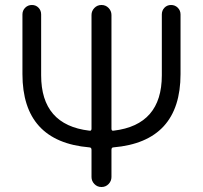

<svg xmlns="http://www.w3.org/2000/svg" viewBox="-20 -750 814 770"><path d="M338 -159Q70 -182 70 -453V-692Q70 -708 81 -719Q92 -730 108 -730Q124 -730 134.5 -719Q145 -708 145 -692V-448Q145 -249 338 -226Q347 -224 347 -234V-690Q347 -706 358.5 -718Q370 -730 387 -730Q404 -730 415.5 -718Q427 -706 427 -690V-234Q427 -224 436 -226Q629 -249 629 -448V-692Q629 -708 639.5 -719Q650 -730 666 -730Q682 -730 693 -719Q704 -708 704 -692V-453Q704 -182 435 -159Q427 -159 427 -149V-40Q427 -24 415.5 -12Q404 0 387 0Q370 0 358.5 -12Q347 -24 347 -40V-149Q347 -159 338 -159Z"/></svg>

Font: Rounded Mplus 1c
Style: Regular
Weight: 400
Version: Version 1.059.20150529